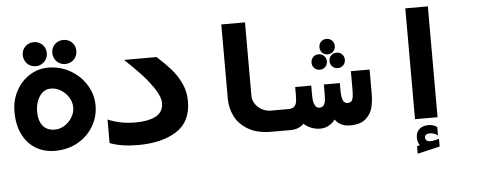

<svg xmlns="http://www.w3.org/2000/svg" viewBox="-57 -876 3115 1251"><g transform="rotate(-5 1500.0 -250.0)"><path d="M34 -275.5Q34 -351 67.2 -412.2Q100.5 -473.5 156.2 -508.2Q212 -543 276 -543Q356.5 -543 422.5 -504.8Q488.5 -466.5 526.2 -403.8Q564 -341 564 -271.5Q564 -198.5 527.5 -136Q491 -73.5 425.2 -36.2Q359.5 1 276 1Q206 1 151.2 -31.2Q96.5 -63.5 65.2 -125.8Q34 -188 34 -275.5ZM418 -270Q418 -305.5 398.5 -336.8Q379 -368 347.8 -386.8Q316.5 -405.5 283.5 -405.5Q248.5 -405.5 225.8 -383.8Q203 -362 192.2 -330.5Q181.5 -299 181 -270Q179.5 -208 206.2 -172.5Q233 -137 287.5 -137Q320 -137 350.2 -156Q380.5 -175 399.2 -206Q418 -237 418 -270ZM120 -638.5Q120 -660.5 130.2 -678.2Q140.5 -696 158.2 -706.2Q176 -716.5 198.5 -716.5Q220.5 -716.5 238.5 -706.2Q256.5 -696 266.8 -678.2Q277 -660.5 277 -638.5Q277 -616.5 266.8 -598.5Q256.5 -580.5 238.5 -570Q220.5 -559.5 198.5 -559.5Q176 -559.5 158.2 -570Q140.5 -580.5 130.2 -598.5Q120 -616.5 120 -638.5ZM313 -636Q313 -658 323.2 -675.8Q333.5 -693.5 351.2 -703.8Q369 -714 391.5 -714Q413.5 -714 431.5 -703.8Q449.5 -693.5 459.8 -675.8Q470 -658 470 -636Q470 -614 459.8 -596Q449.5 -578 431.5 -567.5Q413.5 -557 391.5 -557Q369 -557 351.2 -567.5Q333.5 -578 323.2 -596Q313 -614 313 -636Z M633.5 -18.5V-172.5Q676 -154.5 720 -146Q764 -137.5 814.5 -137.5Q898.5 -137.5 947.5 -163.8Q996.5 -190 996.5 -248.5Q996.5 -292 955.2 -351.2Q914 -410.5 870.5 -455.2Q827 -500 774.5 -550H987.5Q1041 -501.5 1078 -459.5Q1115 -417.5 1140.5 -363.5Q1166 -309.5 1166 -246.5Q1166 -112 1070.5 -50.8Q975 10.5 818 10.5Q707 10.5 633.5 -18.5Z M1426 -237.5V-725H1581V-243.5Q1581 -217 1596.8 -192.5Q1612.5 -168 1639.8 -152.8Q1667 -137.5 1700 -137.5H1802.5V0H1691Q1598 0 1538.5 -35.2Q1479 -70.5 1452.5 -124.8Q1426 -179 1426 -237.5Z M1902.5 -33.5Q1870 0 1815 0H1800V-137.5H1813Q1839 -137.5 1851.2 -149Q1863.5 -160.5 1866.8 -178.5Q1870 -196.5 1870 -225V-277H1975V-225Q1975 -202 1976.8 -182.8Q1978.5 -163.5 1987.8 -146.2Q1997 -129 2016 -129Q2035.5 -129 2044.8 -142.8Q2054 -156.5 2055.8 -175Q2057.5 -193.5 2057.5 -224V-277H2162V-230Q2162 -194 2169.8 -168.8Q2177.5 -143.5 2202 -143.5Q2219.5 -143.5 2227.8 -154.2Q2236 -165 2238.2 -182.5Q2240.5 -200 2240.5 -230V-348H2363V-193.5Q2363 -142.5 2352.5 -100Q2342 -57.5 2307.2 -27Q2272.5 3.5 2205 3.5Q2172 3.5 2146.8 -9Q2121.5 -21.5 2108 -43.5Q2090 -20 2065 -6.2Q2040 7.5 2009.5 7.5Q1978.5 7.5 1951.2 -3.5Q1924 -14.5 1902.5 -33.5ZM2050 -521Q2050 -542.5 2064.2 -557Q2078.5 -571.5 2100 -571.5Q2121.5 -571.5 2136 -557Q2150.5 -542.5 2150.5 -521Q2150.5 -499.5 2136 -485Q2121.5 -470.5 2100 -470.5Q2078.5 -470.5 2064.2 -485Q2050 -499.5 2050 -521ZM1990 -425.5Q1990 -447 2004.2 -461.5Q2018.5 -476 2040 -476Q2061.5 -476 2076 -461.5Q2090.5 -447 2090.5 -425.5Q2090.5 -404 2076 -389.5Q2061.5 -375 2040 -375Q2018.5 -375 2004.2 -389.5Q1990 -404 1990 -425.5ZM2107.5 -426Q2107.5 -447.5 2121.8 -462Q2136 -476.5 2157.5 -476.5Q2179 -476.5 2193.5 -462Q2208 -447.5 2208 -426Q2208 -404.5 2193.5 -390Q2179 -375.5 2157.5 -375.5Q2136 -375.5 2121.8 -390Q2107.5 -404.5 2107.5 -426Z M2777 -725V0H2629.5V-725ZM2627.5 177 2646 171Q2638.5 161 2634.8 148.2Q2631 135.5 2631 122.5Q2631 85 2653.5 65.5Q2676 46 2712.5 46Q2729.5 46 2743 50.2Q2756.5 54.5 2769.5 63.5V118.5Q2746 100 2714 100Q2701 100 2692.5 107Q2684 114 2684 124Q2684 151.5 2718 151.5Q2737.5 151.5 2774 141V191.5L2627.5 225.5Z"/></g></svg>

Font: JuliaMono Black
Style: Italic
Weight: 900
Italic angle: -9°
Monospace: yes
Designer: cormullion
Foundry: corm
Version: Version 0.057; ttfautohint (v1.8.4)